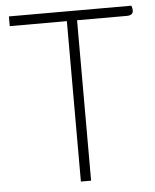

<svg xmlns="http://www.w3.org/2000/svg" viewBox="-51 -744 636 787"><g transform="rotate(-5 267.0 -350.0)"><path d="M523 -681Q523 -660 497 -660H292V0H250V-660H15V-700H519Q523 -688 523 -681Z"/></g></svg>

Font: Krub ExtraLight
Style: Regular
Weight: 275
Designer: Ekaluck Peanpanawate
Foundry: Cadson Demak Co.,Ltd.
Version: Version 1.000; ttfautohint (v1.6)